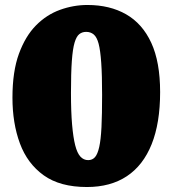

<svg xmlns="http://www.w3.org/2000/svg" viewBox="-20 -737 694 771"><path d="M329 14Q221 14 155.5 -33Q90 -80 60 -161Q30 -242 30 -345Q30 -450 56 -521Q82 -592 124.5 -635Q167 -678 221 -697.5Q275 -717 331 -717Q421 -717 486.5 -679.5Q552 -642 587.5 -565Q623 -488 623 -367Q623 -243 589 -158Q555 -73 489.5 -29.5Q424 14 329 14ZM334 -94Q351 -94 361.5 -106Q372 -118 378.5 -147Q385 -176 387.5 -226.5Q390 -277 390 -356Q390 -435 386.5 -485Q383 -535 376 -561.5Q369 -588 356.5 -598.5Q344 -609 326 -609Q310 -609 298.5 -600Q287 -591 279.5 -566Q272 -541 268.5 -492.5Q265 -444 265 -364Q265 -288 269.5 -236.5Q274 -185 282 -153.5Q290 -122 303 -108Q316 -94 334 -94Z"/></svg>

Font: Literata 18pt Black
Style: Regular
Weight: 900
Designer: Latin by Veronika Burian and Jose Scaglione. Greek by Irene Vlachou. Cyrillic by Vera Evstafieva.
Foundry: TypeTogether
Version: Version 3.103;gftools[0.9.29]